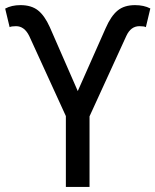

<svg xmlns="http://www.w3.org/2000/svg" viewBox="-39 -737 612 757"><path d="M267.6 -377.9 377.4 -625.5Q398.4 -673.8 424.6 -695.3Q450.7 -716.8 493.2 -716.8Q528.3 -716.8 553.7 -703.6L536.1 -629.9Q529.8 -633.8 510.7 -633.8Q476.6 -633.8 459 -595.2L314 -278.3V0H220.7V-279.3L76.2 -595.2Q57.1 -633.8 24.4 -633.8Q5.4 -633.8 -1 -629.9L-18.6 -703.1Q6.8 -716.8 41.5 -716.8Q84.5 -716.8 110.6 -696.3Q136.7 -675.8 157.2 -630.4Z"/></svg>

Font: MAUL
Style: Regular
Weight: 400
Designer: MAUL
Version: Version 1.0; 2020; ttfautohint (v1.8.3)